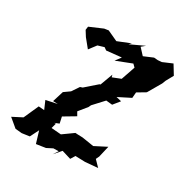

<svg xmlns="http://www.w3.org/2000/svg" viewBox="-179 -895 1038 1078"><g transform="rotate(30 339.5 -356.0)"><path d="M229 -118 258 -130 249 -171 323 -215 309 -239 352 -292 359 -307 420 -373 460 -369 494 -411 460 -419 539 -459 542 -496 594 -527 644 -613 653 -636 679 -683 643 -742 582 -716 557 -714 532 -716 473 -691 436 -731 460 -751 370 -709 384 -723 302 -690 235 -721 208 -717 124 -681 121 -659 143 -624 187 -570 222 -616 262 -628 279 -616 375 -626 348 -590 448 -629 465 -612 434 -522 381 -501 377 -516 347 -435 341 -433 269 -370 254 -365 223 -319 185 -292 163 -221 194 -220 122 -205 145 -152 108 -155 65 -59 3 -27 58 19 100 23 149 16 177 -40 200 36 260 27 297 8 331 7 310 39 349 -6 408 12 426 -17 488 -15 570 -22 533 -60 543 -81 560 -154 484 -115 408 -127 376 -128 361 -129 294 -81 231 -86 240 -119Z"/></g></svg>

Font: Asimov Aggro
Style: CondIt
Weight: 500
Designer: Google
Version: Version 2.000980; 2014